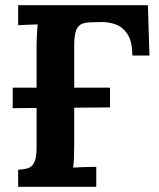

<svg xmlns="http://www.w3.org/2000/svg" viewBox="-20 -720 611 740"><path d="M50 0V-66Q73 -67 88.5 -72Q104 -77 112.5 -95Q121 -113 121 -153V-304L29 -303V-382H121V-536Q121 -563 122.5 -588Q124 -613 125 -626Q109 -625 85 -624.5Q61 -624 50 -623V-700H550L556 -506H490Q490 -561 471 -589Q452 -617 424 -626.5Q396 -636 369 -635L333 -634Q312 -634 297 -628.5Q282 -623 274 -604.5Q266 -586 266 -547V-382H404V-306L266 -305V-164Q266 -137 265 -112Q264 -87 262 -74Q273 -75 291 -75.5Q309 -76 326.5 -76.5Q344 -77 351 -77V0Z"/></svg>

Font: Lora
Style: Bold
Weight: 700
Designer: Olga Karpushina, Alexei Vanyashin (Cyrillic)
Foundry: Cyreal
Version: Version 3.006; ttfautohint (v1.8.4.7-5d5b);gftools[0.9.30]